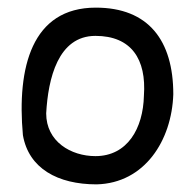

<svg xmlns="http://www.w3.org/2000/svg" viewBox="-20 -485 507 503"><path d="M40 -131C55 -44 131 -2 233 -2C359 -5 430 -117 434 -238C434 -379 369 -465 231 -465C63 -465 24 -308 40 -131ZM101 -188C106 -279 132 -391 230 -391C324 -391 364 -330 357 -234C355 -149 314 -76 230 -76C166 -76 101 -114 101 -188Z"/></svg>

Font: Snowfall
Style: Regular
Weight: 400
Designer: Jasper
Foundry: Cannot Into Space Fonts
Version: Version 0.9